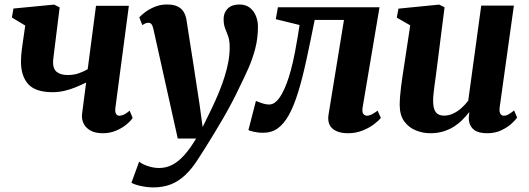

<svg xmlns="http://www.w3.org/2000/svg" viewBox="-20 -584 2358 856"><path d="M246 -551 219.5 -338Q219 -332.5 218.2 -326.8Q217.5 -321 217 -315.5Q216.5 -310 216.5 -305Q216.5 -276.5 233.5 -263Q250.5 -249.5 282.5 -249.5Q309 -249.5 331.8 -257.5Q354.5 -265.5 371 -275.5L408 -558H554.5L494.5 -104Q492 -86 497.2 -77Q502.5 -68 512.5 -68Q520 -68 531 -72.5Q542 -77 558 -90.5L571.5 -58.5Q563 -45 543.8 -29Q524.5 -13 497.5 -1.5Q470.5 10 438.5 10Q404.5 10 383 -2.2Q361.5 -14.5 352.2 -34.5Q343 -54.5 346 -77.5L364 -216Q341.5 -205 316.8 -194.8Q292 -184.5 266.2 -178.8Q240.5 -173 214.5 -173Q138.5 -173 106 -208.8Q73.5 -244.5 73.5 -309.5Q73.5 -322 74.5 -336Q75.5 -350 77.5 -364.8Q79.5 -379.5 81.5 -394L92.5 -470L33 -506L40 -546L221.5 -563.5Z M664 -454Q660.5 -470 655.2 -476.2Q650 -482.5 642.5 -482.5Q635.5 -482.5 629 -480Q622.5 -477.5 614.5 -472L601 -506.5Q606.5 -513.5 623.8 -527.2Q641 -541 667.2 -552.5Q693.5 -564 724 -564Q752.5 -564 770.5 -555.8Q788.5 -547.5 798.2 -532Q808 -516.5 811.5 -494.5Q818.5 -448 826 -401.2Q833.5 -354.5 840.8 -307.2Q848 -260 855.2 -213Q862.5 -166 869.5 -119.5L883.5 -17.5L923.5 -99.5Q941 -136 955.8 -171.8Q970.5 -207.5 981.2 -241.8Q992 -276 998 -308.8Q1004 -341.5 1004 -372.5Q1004 -403 997.5 -421.5Q991 -440 984 -456.8Q977 -473.5 977 -500Q977 -527.5 995.2 -545.8Q1013.5 -564 1047.5 -564Q1075 -564 1093.5 -549.8Q1112 -535.5 1121 -512.8Q1130 -490 1130 -465.5Q1130 -414 1118.2 -368.2Q1106.5 -322.5 1087 -278.5Q1067.5 -234.5 1044 -187.5Q1030.5 -158.5 1013 -125.5Q995.5 -92.5 975.8 -58.2Q956 -24 936.2 8.5Q916.5 41 899 69Q881.5 97 868 117.5Q837.5 167 805.8 196.5Q774 226 739.5 238.8Q705 251.5 664 251.5Q636 251.5 606.2 244.8Q576.5 238 566 230.5L600.5 136.5Q611 146.5 637.2 155.8Q663.5 165 689.5 165Q720 165 747.2 151.2Q774.5 137.5 800.8 108.5Q827 79.5 854.5 33.5H772.5Z M1596.5 -104Q1593.5 -81.5 1601 -74.8Q1608.5 -68 1616 -68Q1624 -68 1635.2 -73Q1646.5 -78 1663.5 -90.5L1678 -58.5Q1667.5 -45 1646 -29Q1624.5 -13 1595 -1.5Q1565.5 10 1531.5 10Q1485.5 10 1461.8 -11.2Q1438 -32.5 1445 -74.5L1513.5 -495H1383Q1363.5 -397.5 1346 -316.8Q1328.5 -236 1309.5 -174Q1290.5 -112 1267.5 -70.5Q1246 -32 1218.5 -12Q1191 8 1152 8Q1132.5 8 1113 3.8Q1093.5 -0.5 1087.5 -4L1121 -134Q1125.5 -132.5 1135.2 -128.5Q1145 -124.5 1157 -121.2Q1169 -118 1180 -118Q1196.5 -118 1210.5 -130.8Q1224.5 -143.5 1236.5 -165Q1248.5 -186.5 1258.8 -214.2Q1269 -242 1277 -272Q1287.5 -311.5 1295 -351.2Q1302.5 -391 1307.8 -423.2Q1313 -455.5 1315.5 -472.5L1209.5 -498.5L1219 -551.5H1672Z M1898 10Q1866.5 10 1835.5 -2Q1804.5 -14 1783.5 -41.2Q1762.5 -68.5 1762 -114.5Q1762 -131.5 1763.5 -152.5Q1765 -173.5 1768 -196.8Q1771 -220 1774.5 -243.8Q1778 -267.5 1781.5 -290L1809 -471L1749 -505.5L1756.5 -545.5L1938 -563.5L1962 -551.5L1928.5 -288Q1926 -267 1923 -245Q1920 -223 1917.2 -202.8Q1914.5 -182.5 1912.8 -165.5Q1911 -148.5 1911 -136.5Q1911 -112 1916.2 -97Q1921.5 -82 1932.5 -75.2Q1943.5 -68.5 1960.5 -68.5Q1981 -68.5 2001 -78Q2021 -87.5 2037.8 -102.8Q2054.5 -118 2067.5 -135L2125.5 -559H2271L2207.5 -104Q2205.5 -85 2211 -76.5Q2216.5 -68 2226.5 -68Q2235.5 -68 2245 -72.8Q2254.5 -77.5 2272 -91.5L2285.5 -60Q2280 -51 2262.2 -34.2Q2244.5 -17.5 2216.5 -3.8Q2188.5 10 2152 10Q2113.5 10 2094 -4.8Q2074.5 -19.5 2071 -45Q2070.5 -48 2070.2 -52.2Q2070 -56.5 2070.2 -61.5Q2070.5 -66.5 2071.2 -72Q2072 -77.5 2072.5 -82L2071 -83Q2058 -66.5 2041.5 -49.8Q2025 -33 2003.8 -19.5Q1982.5 -6 1956.2 2Q1930 10 1898 10Z"/></svg>

Font: Merriweather 28pt ExtraBold
Style: Italic
Weight: 800
Italic angle: -7.8°
Version: Version 2.101